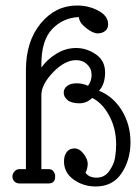

<svg xmlns="http://www.w3.org/2000/svg" viewBox="-20 -665 503 696"><path d="M74 -52V-411Q74 -515 127.5 -580Q181 -645 259 -645Q302 -645 337 -626Q372 -607 372 -577Q372 -561 361 -552.5Q350 -544 333.5 -544Q317 -544 292 -563.5Q267 -583 266 -603Q209 -601 169.5 -560Q130 -519 130 -432V-420Q150 -449 184 -470Q218 -491 256 -491Q294 -491 327.5 -468Q361 -445 361 -402.5Q361 -360 339 -336Q391 -315 422 -264Q453 -213 453 -149.5Q453 -86 421 -37.5Q389 11 327 11Q282 11 247 -14Q212 -39 212 -80Q212 -101 222 -114Q232 -127 250 -127Q268 -127 283 -107.5Q298 -88 298 -71.5Q298 -55 290 -39Q302 -21 330.5 -21Q359 -21 376 -45Q393 -69 397 -93Q401 -117 401 -142Q401 -199 376 -245.5Q351 -292 314 -310Q294 -290 266 -290.5Q238 -291 224.5 -302.5Q211 -314 211 -329Q211 -344 223.5 -353.5Q236 -363 258 -363Q280 -363 299 -354Q312 -371 312 -393.5Q312 -416 296 -431.5Q280 -447 256 -447Q215 -447 172.5 -403Q130 -359 130 -320V-52H156Q168 -52 174 -43.5Q180 -35 180 -25Q180 0 156 0H51Q39 0 32 -7.5Q25 -15 25 -25Q25 -35 32.5 -43.5Q40 -52 51 -52Z"/></svg>

Font: Glass Antiqua
Style: Regular
Weight: 400
Version: 1.001